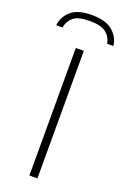

<svg xmlns="http://www.w3.org/2000/svg" viewBox="-214 -993 684 1047"><g transform="rotate(20 128.0 -469.5)"><path d="M105.5 0V-740H152V0ZM-37.5 -820Q-32 -870 7 -904.5Q46 -939 127.5 -939Q209.5 -939 249.2 -904.2Q289 -869.5 294.5 -820H258Q252 -857.5 223.2 -881Q194.5 -904.5 127.5 -904.5Q60.5 -904.5 32.8 -881Q5 -857.5 -1 -820Z"/></g></svg>

Font: Encode Sans Expanded Expanded ExtraLight
Style: Regular
Weight: 200
Width: 7
Designer: Multiple Designers
Foundry: Impallari Type
Version: Version 3.000; ttfautohint (v1.8.3) -l 8 -r 50 -G 200 -x 14 